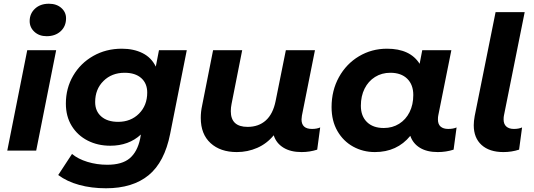

<svg xmlns="http://www.w3.org/2000/svg" viewBox="-20 -807 2860 1029"><path d="M126 -538H281L174 0H19ZM139 -694Q139 -734 167.5 -760.5Q196 -787 242 -787Q283 -787 308.5 -764.5Q334 -742 334 -709Q334 -666 305 -639.5Q276 -613 230 -613Q190 -613 164.5 -636.5Q139 -660 139 -694Z M981 -538 892 -90Q862 62 776.5 132Q691 202 548 202Q470 202 404.5 184Q339 166 292 131L366 18Q398 45 448.5 60.5Q499 76 555 76Q634 76 675 41.5Q716 7 731 -63L735 -86Q670 -26 571 -26Q504 -26 450 -53.5Q396 -81 364.5 -132Q333 -183 333 -252Q333 -334 372 -401Q411 -468 479.5 -507Q548 -546 633 -546Q696 -546 743.5 -522.5Q791 -499 815 -450L832 -538ZM769 -311Q769 -360 737 -388.5Q705 -417 648 -417Q579 -417 534.5 -373Q490 -329 490 -260Q490 -211 523 -182.5Q556 -154 613 -154Q681 -154 725 -198Q769 -242 769 -311Z M1696 -124 1680 -5Q1640 8 1596 8Q1537 8 1498.5 -16Q1460 -40 1447 -82Q1410 -37 1358.5 -14.5Q1307 8 1249 8Q1161 8 1108.5 -40Q1056 -88 1056 -175Q1056 -208 1063 -240L1122 -538H1278L1221 -250Q1217 -231 1217 -211Q1217 -127 1307 -127Q1366 -127 1404.5 -161.5Q1443 -196 1457 -265L1512 -538H1668L1598 -187Q1596 -173 1596 -167Q1596 -116 1652 -116Q1678 -116 1696 -124Z M2427 -124 2411 -5Q2371 8 2326 8Q2268 8 2230.5 -15Q2193 -38 2179 -79Q2108 8 1989 8Q1926 8 1873 -21Q1820 -50 1788.5 -104.5Q1757 -159 1757 -233Q1757 -322 1796.5 -393.5Q1836 -465 1904 -505.5Q1972 -546 2054 -546Q2178 -546 2229 -465L2243 -538H2399L2329 -189Q2327 -181 2327 -167Q2327 -141 2341.5 -128.5Q2356 -116 2382 -116Q2409 -116 2427 -124ZM2195 -298Q2195 -353 2162.5 -385Q2130 -417 2072 -417Q2026 -417 1990 -394.5Q1954 -372 1934 -332Q1914 -292 1914 -240Q1914 -185 1946.5 -153Q1979 -121 2037 -121Q2083 -121 2119 -143.5Q2155 -166 2175 -206Q2195 -246 2195 -298Z M2519 -136Q2519 -157 2524 -185L2636 -742H2792L2681 -189Q2679 -181 2679 -167Q2679 -142 2693.5 -129Q2708 -116 2734 -116Q2760 -116 2778 -124L2762 -5Q2722 8 2678 8Q2603 8 2561 -30Q2519 -68 2519 -136Z"/></svg>

Font: Montserrat Alternates
Style: Bold Italic
Weight: 700
Italic angle: -11.3°
Designer: Julieta Ulanovsky
Foundry: Julieta Ulanovsky
Version: Version 7.200